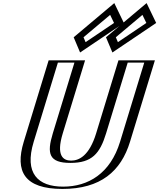

<svg xmlns="http://www.w3.org/2000/svg" viewBox="-20 -1219 1040 1254"><path d="M778.7 -825H966.7L804.1 -293C741.7 -89 597.9 15 387.9 15C177.9 15 97.7 -89 160.1 -293L322.7 -825H510.7L364.9 -348C322.7 -210 352.5 -170 444.5 -170C536.5 -170 590.7 -210 632.9 -348ZM694.9 -976 927.8 -1172 978 -1068 727.4 -899ZM483.9 -976 716.8 -1172 767 -1068 516.4 -899ZM789.1 -810H947.1L789.1 -293C729.1 -96.8 596 0 392.5 0C189 0 115.1 -96.8 175.1 -293L333.1 -810H491.1L349.9 -348C306.5 -205.9 339.2 -155 439.9 -155C540.5 -155 604.5 -205.9 647.9 -348ZM713.8 -975.1 736.7 -920.9 957.9 -1070.1 920 -1148.6ZM502.8 -975.1 709 -1148.6 746.9 -1070.1 525.7 -920.9ZM789.1 -810 647.9 -348C604.5 -205.9 540.5 -155 439.9 -155C339.2 -155 306.5 -205.9 349.9 -348L491.1 -810H333.1L175.1 -293C115.1 -96.8 189 0 392.5 0C596 0 729.1 -96.8 789.1 -293L947.1 -810ZM713.8 -975.1 920 -1148.6 957.9 -1070.1 736.7 -920.9ZM502.8 -975.1 525.7 -920.9 746.9 -1070.1 709 -1148.6ZM778.7 -825 632.9 -348C590.8 -210.2 536.1 -170 444.5 -170C352.8 -170 322.8 -210.2 364.9 -348L510.7 -825H322.7L160.1 -293C97.7 -89.1 178 15 387.9 15C597.8 15 741.7 -89.1 804.1 -293L966.7 -825ZM694.9 -976 727.4 -899 978 -1068 927.8 -1172ZM483.9 -976 516.4 -899 767 -1068 716.8 -1172ZM814.1 -810H922.1L764.1 -293C700.8 -85.9 556.6 0 392.5 0C228.4 0 136.8 -85.9 200.1 -293L358.1 -810H466.1L324.9 -348C284.4 -215.4 299.5 -155 439.9 -155C580.3 -155 632.4 -215.4 672.9 -348ZM736.5 -975.6 910.3 -1121.8 935.8 -1069 750 -943.7ZM525.5 -975.6 699.3 -1121.8 724.8 -1069 539 -943.7ZM753.7 -825 607.9 -348C562.8 -200.5 495.4 -170 444.5 -170C393.5 -170 344.8 -200.5 389.9 -348L535.7 -825H297.7L135.1 -293C76 -99.9 139 15 387.9 15C636.9 15 770 -99.9 829.1 -293L991.7 -825ZM672.2 -975.5 714.1 -876.2 1000.1 -1069 937.5 -1198.8ZM461.2 -975.5 503.1 -876.2 789.1 -1069 726.5 -1198.8Z"/></svg>

Font: Hussar Outliner
Style: Obl
Weight: 700
Foundry: Cannot Into Space Fonts
Version: Version 0.92